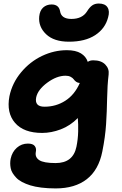

<svg xmlns="http://www.w3.org/2000/svg" viewBox="-20 -806 688 1083"><path d="M369.1 -570.8Q284.2 -570.8 240 -613Q195.8 -655.3 201.2 -712.9Q204.6 -746.6 223.6 -763.7Q242.7 -780.8 271 -780.8Q311.5 -780.8 318.8 -743.2Q325.2 -699.2 382.8 -699.2Q444.3 -699.2 471.2 -742.2Q484.9 -764.6 500 -775.4Q515.1 -786.1 537.1 -786.1Q572.8 -786.1 586.4 -764.6Q600.1 -743.2 589.8 -708Q573.7 -645 517.1 -607.9Q460.4 -570.8 369.1 -570.8ZM293.9 256.8Q250 256.8 213.4 252.2Q176.8 247.6 150.9 239.5Q125 231.4 104.7 220.7Q84.5 210 72 196.8Q59.6 183.6 51.3 170.4Q43 157.2 40.3 142.6Q37.6 127.9 37.6 115.2Q37.6 102.5 40 89.8Q48.3 50.8 75 27.3Q101.6 3.9 137.2 3.9Q165.5 3.9 176 17.6Q186.5 31.2 182.1 50.8Q176.3 80.6 201.2 97.2Q226.1 113.8 293.9 113.8Q392.1 113.8 411.1 22Q419.9 -20.5 420.9 -64Q421.9 -107.4 418.9 -140.1Q376 -96.7 322.8 -76.4Q269.5 -56.2 217.8 -56.2Q113.8 -56.2 64.7 -113Q15.6 -169.9 33.2 -263.2Q48.8 -337.9 98.9 -397.9Q148.9 -458 217 -490.5Q285.2 -522.9 356.9 -522.9Q407.2 -522.9 436.3 -505.1Q465.3 -487.3 475.1 -457Q486.8 -465.8 505.9 -465.8Q550.8 -465.8 573.7 -442.1Q596.7 -418.5 592.8 -386.2Q585.4 -324.7 584.2 -251.2Q583 -177.7 578.4 -105.7Q573.7 -33.7 557.1 48.8Q536.6 152.3 469.7 204.6Q402.8 256.8 293.9 256.8ZM184.1 -256.8Q173.8 -204.1 231 -204.1Q295.9 -204.1 348.4 -237.8Q400.9 -271.5 430.2 -337.9Q418.5 -338.4 409.7 -344.7Q400.9 -351.1 395.8 -358.6Q390.6 -366.2 378.7 -372.6Q366.7 -378.9 350.1 -378.9Q299.8 -378.9 246.6 -339.6Q193.4 -300.3 184.1 -256.8Z"/></svg>

Font: Shantell Sans Normal
Style: Bold Italic
Weight: 700
Italic angle: -11.31°
Designer: Stephen Nixon, Anya Danilova, Shantell Martin
Foundry: Arrow Type
Version: Version 1.006;[559af2be0]